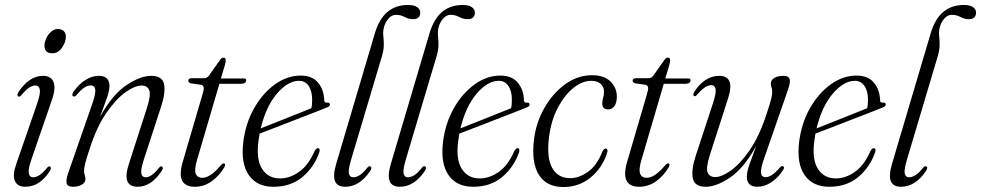

<svg xmlns="http://www.w3.org/2000/svg" viewBox="-20 -742 3940 771"><path d="M190 -528Q158.5 -528 158.5 -559Q158.5 -572 165.5 -587.5Q172.5 -603 184.8 -614.2Q197 -625.5 212.5 -625.5Q228 -625.5 236.2 -617Q244.5 -608.5 244.5 -595Q244.5 -573 229 -550.5Q213.5 -528 190 -528ZM105.5 -100Q92.5 -62 95.5 -46Q98.5 -30 113 -30Q123.5 -30 137 -37.8Q150.5 -45.5 169 -68Q175 -75.5 180 -73.5Q188.5 -70.5 180 -55Q139.5 8 81.5 8Q50 8 39.8 -15.5Q29.5 -39 45.5 -84L128 -322.5Q142.5 -364 140 -381.2Q137.5 -398.5 121.5 -398.5Q110 -398.5 97.2 -390.2Q84.5 -382 65 -359Q59 -352 54 -354.5Q46 -357.5 54 -372Q97 -437.5 153 -437.5Q184 -437.5 194.5 -413.5Q205 -389.5 189 -342.5Z M274.5 -355Q270.5 -356 270.5 -361.2Q270.5 -366.5 274.5 -372.5Q296 -404 322.8 -420.8Q349.5 -437.5 377 -437.5Q419.5 -437.5 419.5 -396.5Q419.5 -377.5 408.5 -346.2Q397.5 -315 382 -273.5Q432 -363 488 -400.2Q544 -437.5 586.5 -437.5Q632.5 -437.5 639 -403.2Q645.5 -369 626 -311L558 -102.5Q544.5 -61 547.5 -45.5Q550.5 -30 565 -30Q575 -30 587.5 -37.8Q600 -45.5 619 -68.5Q625 -76 629.5 -73.5Q638 -70 630 -56.5Q587.5 8 533 8Q468 8 497 -82L570 -308.5Q586.5 -360 579.5 -379.2Q572.5 -398.5 548.5 -398.5Q522 -398.5 484.2 -371.8Q446.5 -345 408 -289.8Q369.5 -234.5 341.5 -149Q326 -103 321.8 -84.5Q317.5 -66 317.5 -56.5Q317.5 -46 320.2 -39Q323 -32 323 -22.5Q323 -9.5 309 -0.8Q295 8 272 8Q251 8 247.5 -6Q244 -20 255.5 -52L349 -320.5Q365 -365.5 362.5 -382.2Q360 -399 344.5 -399Q332 -399 318.5 -390.2Q305 -381.5 287.5 -360.5Q280.5 -352.5 274.5 -355Z M787 -401.5 746 -407.5Q736 -411 736 -417.5Q736 -428 750 -428H799Q811 -428 818 -437L863 -500.5Q869 -510.5 877 -510.5Q886.5 -510.5 886.5 -500.5Q886.5 -493 882.5 -478.5L867 -427H960Q968.5 -427 968.5 -420Q968.5 -405.5 947 -405.5H861L772 -102.5Q759.5 -61 766 -44.5Q772.5 -28 792.5 -28Q824.5 -28 866.5 -78Q875 -87.5 880.5 -85.5Q887 -83 881 -70.5Q861 -36.5 830.2 -14.2Q799.5 8 762.5 8Q683.5 8 714.5 -94.5L793 -362.5Q799.5 -383 798 -391Q796.5 -399 787 -401.5Z M1262 -130Q1242 -71.5 1195.2 -31.8Q1148.5 8 1078 8Q1011.5 8 979 -39Q946.5 -86 957 -172Q966 -246 1000 -306.5Q1034 -367 1083.5 -402.8Q1133 -438.5 1187 -438.5Q1234 -438.5 1257.5 -409.8Q1281 -381 1282 -339.5Q1282.5 -328.5 1293.5 -330Q1302.5 -331 1304.5 -324.5Q1307 -316 1293 -310.5Q1276 -303.5 1241.8 -290.2Q1207.5 -277 1166.2 -261Q1125 -245 1086.5 -230Q1048 -215 1022.5 -205.5Q1020 -191 1018 -176Q1008 -102 1032.5 -63.8Q1057 -25.5 1104.5 -25.5Q1143.5 -25.5 1181 -51.8Q1218.5 -78 1243.5 -136Q1251 -148 1257.5 -147Q1267 -146 1262 -130ZM1181 -417.5Q1136 -417.5 1092 -365.8Q1048 -314 1027 -226.5Q1055 -237.5 1093.5 -252.8Q1132 -268 1169.2 -283Q1206.5 -298 1230.5 -307.5Q1233.5 -320.5 1233.5 -342Q1233.5 -375.5 1219.8 -396.5Q1206 -417.5 1181 -417.5Z M1618.5 -722Q1644 -722 1655.8 -713Q1667.5 -704 1667.5 -692Q1667.5 -665 1638.5 -665Q1621 -665 1604.8 -673.8Q1588.5 -682.5 1570 -682.5Q1553 -682.5 1539.5 -666.8Q1526 -651 1521.5 -631Q1517.5 -615 1519.2 -598.8Q1521 -582.5 1521.2 -563.2Q1521.5 -544 1514.5 -519L1390 -101Q1377.5 -59 1381.2 -44.5Q1385 -30 1398.5 -30Q1409.5 -30 1423 -37.8Q1436.5 -45.5 1455 -68.5Q1461.5 -76.5 1466.5 -74Q1475.5 -71 1467.5 -57Q1424.5 8 1366 8Q1335 8 1325.5 -14Q1316 -36 1330 -84L1485.5 -609Q1519 -722 1618.5 -722Z M1838 -722Q1863.5 -722 1875.2 -713Q1887 -704 1887 -692Q1887 -665 1858 -665Q1840.5 -665 1824.2 -673.8Q1808 -682.5 1789.5 -682.5Q1772.5 -682.5 1759 -666.8Q1745.5 -651 1741 -631Q1737 -615 1738.8 -598.8Q1740.5 -582.5 1740.8 -563.2Q1741 -544 1734 -519L1609.5 -101Q1597 -59 1600.8 -44.5Q1604.5 -30 1618 -30Q1629 -30 1642.5 -37.8Q1656 -45.5 1674.5 -68.5Q1681 -76.5 1686 -74Q1695 -71 1687 -57Q1644 8 1585.5 8Q1554.5 8 1545 -14Q1535.5 -36 1549.5 -84L1705 -609Q1738.5 -722 1838 -722Z M2064 -130Q2044 -71.5 1997.2 -31.8Q1950.5 8 1880 8Q1813.5 8 1781 -39Q1748.5 -86 1759 -172Q1768 -246 1802 -306.5Q1836 -367 1885.5 -402.8Q1935 -438.5 1989 -438.5Q2036 -438.5 2059.5 -409.8Q2083 -381 2084 -339.5Q2084.5 -328.5 2095.5 -330Q2104.5 -331 2106.5 -324.5Q2109 -316 2095 -310.5Q2078 -303.5 2043.8 -290.2Q2009.5 -277 1968.2 -261Q1927 -245 1888.5 -230Q1850 -215 1824.5 -205.5Q1822 -191 1820 -176Q1810 -102 1834.5 -63.8Q1859 -25.5 1906.5 -25.5Q1945.5 -25.5 1983 -51.8Q2020.5 -78 2045.5 -136Q2053 -148 2059.5 -147Q2069 -146 2064 -130ZM1983 -417.5Q1938 -417.5 1894 -365.8Q1850 -314 1829 -226.5Q1857 -237.5 1895.5 -252.8Q1934 -268 1971.2 -283Q2008.5 -298 2032.5 -307.5Q2035.5 -320.5 2035.5 -342Q2035.5 -375.5 2021.8 -396.5Q2008 -417.5 1983 -417.5Z M2353.5 -417.5Q2319 -417.5 2283.2 -389.2Q2247.5 -361 2220.2 -309.8Q2193 -258.5 2184.5 -190Q2174.5 -108.5 2197.5 -67.5Q2220.5 -26.5 2269.5 -26.5Q2304.5 -26.5 2340.8 -51.8Q2377 -77 2399.5 -134.5Q2406 -146 2412 -145.5Q2416.5 -145.5 2418.8 -140.8Q2421 -136 2417 -125Q2396.5 -65 2350.2 -28Q2304 9 2242.5 9Q2175 9 2144.2 -39.5Q2113.5 -88 2124 -179Q2132 -249 2166 -308.5Q2200 -368 2250 -404Q2300 -440 2357 -440Q2406 -440 2431.8 -414.5Q2457.5 -389 2457 -352Q2456.5 -327.5 2446.5 -315Q2436.5 -302.5 2422.5 -302.5Q2398 -302.5 2398.5 -327Q2398.5 -338.5 2402 -349.5Q2405.5 -360.5 2405.5 -374Q2405.5 -393.5 2391.8 -405.5Q2378 -417.5 2353.5 -417.5Z M2571.5 -401.5 2530.5 -407.5Q2520.5 -411 2520.5 -417.5Q2520.5 -428 2534.5 -428H2583.5Q2595.5 -428 2602.5 -437L2647.5 -500.5Q2653.5 -510.5 2661.5 -510.5Q2671 -510.5 2671 -500.5Q2671 -493 2667 -478.5L2651.5 -427H2744.5Q2753 -427 2753 -420Q2753 -405.5 2731.5 -405.5H2645.5L2556.5 -102.5Q2544 -61 2550.5 -44.5Q2557 -28 2577 -28Q2609 -28 2651 -78Q2659.5 -87.5 2665 -85.5Q2671.5 -83 2665.5 -70.5Q2645.5 -36.5 2614.8 -14.2Q2584 8 2547 8Q2468 8 2499 -94.5L2577.5 -362.5Q2584 -383 2582.5 -391Q2581 -399 2571.5 -401.5Z M3123.5 -74.5Q3133 -71.5 3124 -58Q3103.5 -27 3076.5 -9.5Q3049.5 8 3021.5 8Q2979 8 2979 -33Q2979 -52 2990 -83.2Q3001 -114.5 3016.5 -155.5Q2967 -66.5 2911.8 -29.2Q2856.5 8 2814.5 8Q2768.5 8 2762 -26.5Q2755.5 -61 2774.5 -118.5L2843 -327.5Q2856.5 -368.5 2853.5 -384.2Q2850.5 -400 2836 -400Q2825 -400 2812 -392Q2799 -384 2780.5 -363Q2772.5 -353.5 2768.5 -356Q2760 -359 2768.5 -374Q2787 -403.5 2812.8 -420.5Q2838.5 -437.5 2867.5 -437.5Q2932.5 -437.5 2904 -348L2831 -121Q2814.5 -70 2821.2 -50.5Q2828 -31 2852.5 -31Q2878 -31 2915.5 -57.8Q2953 -84.5 2991 -139.8Q3029 -195 3057 -280.5Q3072.5 -326.5 3076.8 -345Q3081 -363.5 3081 -373.5Q3081 -383.5 3078.2 -390.5Q3075.5 -397.5 3075.5 -407Q3075.5 -420.5 3089.5 -429Q3103.5 -437.5 3126.5 -437.5Q3147.5 -437.5 3151 -423.5Q3154.5 -409.5 3143 -378L3049.5 -109Q3033.5 -64 3036 -47.2Q3038.5 -30.5 3054 -30.5Q3065 -30.5 3078.5 -38.5Q3092 -46.5 3112 -69.5Q3119 -77.5 3123.5 -74.5Z M3494 -130Q3474 -71.5 3427.2 -31.8Q3380.5 8 3310 8Q3243.5 8 3211 -39Q3178.5 -86 3189 -172Q3198 -246 3232 -306.5Q3266 -367 3315.5 -402.8Q3365 -438.5 3419 -438.5Q3466 -438.5 3489.5 -409.8Q3513 -381 3514 -339.5Q3514.5 -328.5 3525.5 -330Q3534.5 -331 3536.5 -324.5Q3539 -316 3525 -310.5Q3508 -303.5 3473.8 -290.2Q3439.5 -277 3398.2 -261Q3357 -245 3318.5 -230Q3280 -215 3254.5 -205.5Q3252 -191 3250 -176Q3240 -102 3264.5 -63.8Q3289 -25.5 3336.5 -25.5Q3375.5 -25.5 3413 -51.8Q3450.5 -78 3475.5 -136Q3483 -148 3489.5 -147Q3499 -146 3494 -130ZM3413 -417.5Q3368 -417.5 3324 -365.8Q3280 -314 3259 -226.5Q3287 -237.5 3325.5 -252.8Q3364 -268 3401.2 -283Q3438.5 -298 3462.5 -307.5Q3465.5 -320.5 3465.5 -342Q3465.5 -375.5 3451.8 -396.5Q3438 -417.5 3413 -417.5Z M3850.5 -722Q3876 -722 3887.8 -713Q3899.5 -704 3899.5 -692Q3899.5 -665 3870.5 -665Q3853 -665 3836.8 -673.8Q3820.5 -682.5 3802 -682.5Q3785 -682.5 3771.5 -666.8Q3758 -651 3753.5 -631Q3749.5 -615 3751.2 -598.8Q3753 -582.5 3753.2 -563.2Q3753.5 -544 3746.5 -519L3622 -101Q3609.5 -59 3613.2 -44.5Q3617 -30 3630.5 -30Q3641.5 -30 3655 -37.8Q3668.5 -45.5 3687 -68.5Q3693.5 -76.5 3698.5 -74Q3707.5 -71 3699.5 -57Q3656.5 8 3598 8Q3567 8 3557.5 -14Q3548 -36 3562 -84L3717.5 -609Q3751 -722 3850.5 -722Z"/></svg>

Font: Fraunces 144pt S050 Light
Style: Italic
Weight: 300
Italic angle: -16°
Version: Version 1.000; ttfautohint (v1.8.3)